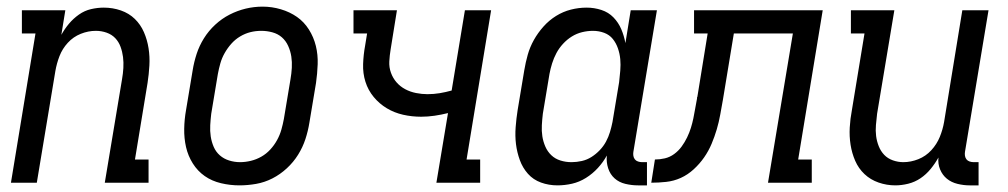

<svg xmlns="http://www.w3.org/2000/svg" viewBox="-20 -551 3040 579"><path d="M13 0 87 -450H46V-520H177L165 -446Q175 -464 188 -479.5Q201 -495 218 -507Q235 -519 254.5 -523.5Q274 -528 293 -528Q320 -528 344.5 -519.5Q369 -511 386.5 -494Q404 -477 414 -454Q424 -431 428 -405.5Q432 -380 430.5 -353.5Q429 -327 425 -301L387 -70H428V0H296L348 -312Q351 -329 352 -346Q353 -363 351 -379Q349 -395 343.5 -410Q338 -425 327.5 -436Q317 -447 301.5 -452.5Q286 -458 269 -458Q246 -458 223.5 -449Q201 -440 184.5 -422Q168 -404 159.5 -382Q151 -360 147 -337L91 0Z M702 8Q674 8 646.5 1.5Q619 -5 597.5 -20Q576 -35 561.5 -58Q547 -81 541 -107.5Q535 -134 535.5 -162.5Q536 -191 541 -219L561 -339Q565 -364 573 -388.5Q581 -413 595 -435.5Q609 -458 629 -476.5Q649 -495 672.5 -507Q696 -519 721 -525Q746 -531 772 -531Q800 -531 827 -523Q854 -515 875.5 -500Q897 -485 911.5 -462Q926 -439 932.5 -412.5Q939 -386 938 -357.5Q937 -329 933 -301L913 -181Q909 -156 901 -131.5Q893 -107 879 -84.5Q865 -62 845 -43.5Q825 -25 801.5 -13Q778 -1 752.5 3.5Q727 8 702 8ZM704 -62Q720 -62 736.5 -66Q753 -70 768 -78.5Q783 -87 795 -100Q807 -113 815.5 -128.5Q824 -144 828.5 -160Q833 -176 836 -192L856 -312Q859 -329 860 -346.5Q861 -364 858.5 -380.5Q856 -397 849 -412.5Q842 -428 830 -438.5Q818 -449 801.5 -453.5Q785 -458 768 -458Q751 -458 735 -454Q719 -450 704 -441Q689 -432 677.5 -419Q666 -406 657.5 -391Q649 -376 644.5 -360Q640 -344 637 -328L617 -208Q615 -191 614 -173.5Q613 -156 615.5 -139.5Q618 -123 624.5 -108Q631 -93 643 -82.5Q655 -72 671 -67Q687 -62 704 -62Z M1296 0 1331 -210Q1311 -205 1290.5 -202Q1270 -199 1250 -199Q1222 -199 1195.5 -205Q1169 -211 1146.5 -224.5Q1124 -238 1107 -258.5Q1090 -279 1082 -304.5Q1074 -330 1075 -358Q1076 -386 1081 -413L1087 -450H1046V-520H1177L1158 -402Q1155 -384 1154 -366Q1153 -348 1159 -331.5Q1165 -315 1176 -302.5Q1187 -290 1202 -282Q1217 -274 1234.5 -270.5Q1252 -267 1269 -267Q1288 -267 1306 -270Q1324 -273 1342 -278L1382 -520H1461L1387 -70H1428V0Z M1661 8Q1661 8 1661 8Q1661 8 1661 8Q1635 8 1611.5 -0.5Q1588 -9 1572 -27Q1556 -45 1547.5 -68.5Q1539 -92 1536 -116.5Q1533 -141 1535 -167.5Q1537 -194 1541 -219L1561 -339Q1565 -363 1571.5 -386Q1578 -409 1590 -430.5Q1602 -452 1619 -471Q1636 -490 1657 -503Q1678 -516 1701.5 -522Q1725 -528 1749 -528Q1772 -528 1793.5 -521Q1815 -514 1830 -498.5Q1845 -483 1853.5 -463Q1862 -443 1866 -421L1882 -520H1961L1890 -93Q1889 -87 1890 -81Q1891 -75 1894.5 -70.5Q1898 -66 1904 -64Q1910 -62 1916 -62H1931V8H1904Q1885 8 1866 3.5Q1847 -1 1833.5 -13Q1820 -25 1814 -43.5Q1808 -62 1810 -82Q1799 -62 1783 -44.5Q1767 -27 1747 -14.5Q1727 -2 1705 3Q1683 8 1661 8ZM1704 -62Q1719 -62 1734.5 -65.5Q1750 -69 1763.5 -77.5Q1777 -86 1788.5 -98Q1800 -110 1807.5 -124Q1815 -138 1819.5 -153Q1824 -168 1827 -183L1847 -303Q1849 -320 1850.5 -338Q1852 -356 1850.5 -372.5Q1849 -389 1843.5 -405Q1838 -421 1828 -433.5Q1818 -446 1802 -452Q1786 -458 1768 -458Q1752 -458 1735.5 -454Q1719 -450 1704.5 -441Q1690 -432 1678 -419Q1666 -406 1658 -391Q1650 -376 1645 -360Q1640 -344 1637 -328L1617 -208Q1615 -191 1614 -173.5Q1613 -156 1615.5 -140Q1618 -124 1624.5 -109Q1631 -94 1642.5 -83Q1654 -72 1670 -67Q1686 -62 1703 -62Z M1944 0 1955 -70Q1970 -70 1985 -73.5Q2000 -77 2013 -86.5Q2026 -96 2035.5 -109Q2045 -122 2052 -136.5Q2059 -151 2063.5 -165.5Q2068 -180 2071 -194.5Q2074 -209 2076.5 -224Q2079 -239 2082 -254Q2082 -255 2082 -256.5Q2082 -258 2083 -259L2114 -450H2073V-520H2461L2387 -70H2428V0H2296L2371 -450H2193L2160 -250Q2156 -228 2152 -205.5Q2148 -183 2141.5 -161Q2135 -139 2126 -117.5Q2117 -96 2103.5 -76.5Q2090 -57 2072 -40.5Q2054 -24 2033 -14.5Q2012 -5 1989 -2.5Q1966 0 1944 0Z M2680 8Q2654 8 2629.5 -0.5Q2605 -9 2587 -26Q2569 -43 2559 -66Q2549 -89 2545 -114.5Q2541 -140 2542.5 -166.5Q2544 -193 2549 -219L2587 -450H2546V-520H2677L2625 -208Q2623 -191 2621.5 -174Q2620 -157 2622 -141Q2624 -125 2630 -110Q2636 -95 2646.5 -84Q2657 -73 2672.5 -67.5Q2688 -62 2704 -62Q2727 -62 2749.5 -71Q2772 -80 2788.5 -98Q2805 -116 2814 -138Q2823 -160 2827 -183L2882 -520H2961L2890 -93Q2889 -87 2890 -81Q2891 -75 2894.5 -70.5Q2898 -66 2904 -64Q2910 -62 2916 -62H2931V8H2904Q2886 8 2867.5 3.5Q2849 -1 2835.5 -12Q2822 -23 2815 -40Q2808 -57 2810 -76Q2800 -58 2786.5 -41.5Q2773 -25 2756 -13.5Q2739 -2 2719 3Q2699 8 2680 8Z"/></svg>

Font: Iosevka Gothic
Style: Italic
Weight: 400
Italic angle: -9°
Monospace: yes
Designer: Belleve Invis
Foundry: Belleve Invis
Version: Version 15.5.1; ttfautohint (v1.8.4)